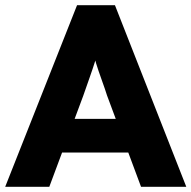

<svg xmlns="http://www.w3.org/2000/svg" viewBox="-22 -720 738 740"><path d="M275 -700H421L696 0H521.6L390.4 -352.4Q382 -379 372.6 -404.6Q355.6 -452 348.5 -475.5Q341.4 -499 331 -542.4L360.6 -542.8Q352.2 -508.6 344.5 -483.8Q336.8 -459 323.2 -420.4Q307.8 -375 298.8 -350.8L168 0H-2ZM183.8 -261.8H506L558.6 -132H130Z"/></svg>

Font: Easer Grotesk Variable
Style: Regular
Weight: 400
Designer: Boardeaser, Bonnie Shaver-Troup, Thomas Jockin
Foundry: Lexend
Version: Version 1.001;Glyphs 3.1.2 (3151)